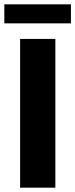

<svg xmlns="http://www.w3.org/2000/svg" viewBox="-33 -868 348 888"><path d="M60 0V-688H223V0ZM-13 -760V-848H295V-760Z"/></svg>

Font: Saira Semi Condensed
Style: Bold
Weight: 700
Width: 4
Designer: Hector Gatti with collaboration of the Omnibus-Type team
Foundry: Omnibus-Type
Version: Version 1.001; ttfautohint (v1.8)